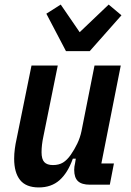

<svg xmlns="http://www.w3.org/2000/svg" viewBox="-20 -809 573 841"><path d="M233 -522 170 -211Q162 -174 162 -142Q162 -112 174 -99Q186 -86 212 -86Q238 -86 256 -97Q274 -108 290 -131Q306 -154 318.5 -180Q331 -206 337 -235L394 -522H509L424 -93H479L461 0H374Q338 0 321.5 -15.5Q305 -31 305 -65Q305 -72 306 -79.5Q307 -87 309 -95L312 -114H299Q277 -52 241 -20Q205 12 150 12Q94 12 68 -20.5Q42 -53 42 -114Q42 -135 45 -157.5Q48 -180 52 -197L118 -522ZM269 -585 183 -749 246 -789 329 -668 456 -789 512 -742 373 -585Z"/></svg>

Font: IBM Plex Sans Condensed SemiBold
Style: Italic
Weight: 600
Width: 3
Italic angle: -11°
Designer: Mike Abbink, Paul van der Laan, Pieter van Rosmalen
Foundry: Bold Monday
Version: Version 1.3